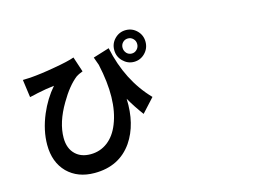

<svg xmlns="http://www.w3.org/2000/svg" viewBox="-109 -1003 1719 1262"><g transform="rotate(-15 750.0 -372.0)"><path d="M391.6 55.7Q277.3 55.7 207 -13.7Q136.7 -85 136.7 -203.1Q136.7 -301.8 180.7 -406.2Q219.7 -498 280.3 -567.4Q225.6 -561.5 162.1 -547.9Q156.2 -546.9 145.5 -543.9Q123 -539.1 109.4 -536.1L92.8 -657.2Q111.3 -657.2 144.5 -659.2Q219.7 -665 311.5 -681.6Q409.2 -698.2 452.1 -713.9L486.3 -610.4Q455.1 -598.6 441.4 -588.9Q380.9 -542 324.2 -444.3Q252.9 -324.2 252.9 -219.7Q252.9 -146.5 295.9 -106.4Q334 -70.3 397.5 -70.3Q462.9 -70.3 513.7 -108.9Q564.5 -147.5 592.8 -219.7Q655.3 -376 600.6 -624Q595.7 -637.7 585.9 -665Q583 -673.8 581.1 -678.7L691.4 -712.9Q740.2 -480.5 886.7 -329.1L801.8 -236.3Q753.9 -300.8 719.7 -361.3Q726.6 -187.5 648.4 -72.3Q559.6 55.7 391.6 55.7ZM830.1 -583Q787.1 -583 754.9 -615.2Q723.6 -646.5 723.6 -691.4Q723.6 -736.3 754.9 -767.6Q786.1 -798.8 830.1 -798.8Q874 -798.8 905.3 -767.6Q936.5 -736.3 936.5 -691.4Q936.5 -646.5 905.3 -614.7Q874 -583 830.1 -583ZM830.1 -639.6Q850.6 -639.6 865.2 -654.8Q879.9 -669.9 879.9 -691.4Q879.9 -712.9 865.2 -727.5Q850.6 -742.2 830.1 -742.2Q808.6 -742.2 794.4 -727.5Q780.3 -712.9 780.3 -691.9Q780.3 -670.9 794.9 -654.3Q809.6 -639.6 830.1 -639.6Z"/></g></svg>

Font: Bpmf GenSeki Gothic B
Style: B
Weight: 700
Foundry: But Ko
Version: Version 1.320